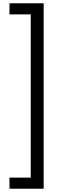

<svg xmlns="http://www.w3.org/2000/svg" viewBox="-20 -793 365 1174"><path d="M38 293V361H247V-773H38V-705H168V293Z"/></svg>

Font: Noto Sans Telugu ExtraCondensed
Style: Regular
Weight: 400
Width: 2
Designer: Jelle Bosma - Monotype Design Team
Foundry: Monotype Imaging Inc.
Version: Version 2.005